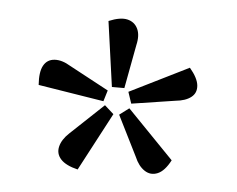

<svg xmlns="http://www.w3.org/2000/svg" viewBox="-35 -858 492 399"><g transform="rotate(5 211.0 -659.0)"><path d="M196 -676 177 -812Q201 -822 216 -818.5Q231 -815 237.5 -801.5Q244 -788 239 -767L222 -676ZM181 -645 44 -667Q42 -694 49.5 -707.5Q57 -721 72.5 -722Q88 -723 106 -712L188 -668ZM204 -620 140 -499Q115 -505 104.5 -516.5Q94 -528 97.5 -543Q101 -558 116 -572L185 -637ZM236 -635 333 -535Q321 -512 306.5 -506Q292 -500 279 -508.5Q266 -517 258 -536L216 -620ZM231 -669 354 -730Q371 -710 372.5 -694.5Q374 -679 362.5 -670Q351 -661 330 -659L239 -645Z"/></g></svg>

Font: Yaldevi ExtraLight Light
Style: Regular
Weight: 300
Version: Version 1.100